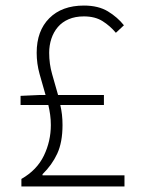

<svg xmlns="http://www.w3.org/2000/svg" viewBox="-20 -671 519 691"><path d="M57 0V-27Q113 -59 138 -111Q163 -163 163 -221Q163 -240 160.5 -258Q158 -276 154 -293H54V-326L120 -329H144Q133 -367 122.5 -404.5Q112 -442 112 -481Q112 -560 157.5 -605.5Q203 -651 282 -651Q334 -651 368.5 -630Q403 -609 426 -580L397 -553Q376 -578 349 -595Q322 -612 282 -612Q251 -612 227.5 -602Q204 -592 188.5 -574Q173 -556 165 -532Q157 -508 157 -481Q157 -441 167.5 -404.5Q178 -368 189 -329H354V-293H197Q201 -276 203 -258.5Q205 -241 205 -221Q205 -159 186 -118Q167 -77 133 -44V-40H428V0Z"/></svg>

Font: Giro Light
Style: Regular
Weight: 300
Designer: Paul D. Hunt
Foundry: Adobe Systems Incorporated
Version: Version 1.000;PS 1.0;hotconv 1.0.88;makeotf.lib2.5.647800